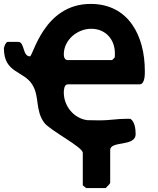

<svg xmlns="http://www.w3.org/2000/svg" viewBox="-33 -734 809 981"><path d="M530 200V33C530 -17 660 18 660 -49C660 -73 656 -113 633 -127H610C566 -127 525 -119 480 -119C470 -119 423 -120 413 -120C344 -129 293 -192 293 -261C293 -271 294 -303 313 -303H680C709 -303 707 -359 707 -372C707 -548 626 -714 430 -714C190 -714 136 -446 120 -446C81 -446 94 -520 60 -520H7C-4 -520 -13 -492 -13 -487C-13 -358 89 -374 133 -300C170 -239 146 -171 193 -107C223 -67 390 17 390 47V213L407 227H507C509 224 530 205 530 200ZM293 -456C293 -531 363 -587 433 -587C507 -587 554 -532 554 -462C554 -456 554 -441 553 -440L540 -427H313C297 -427 293 -444 293 -456Z"/></svg>

Font: Asimov Print
Style: C
Weight: 500
Designer: Google
Version: Version 2.000980: 2014